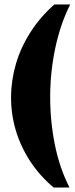

<svg xmlns="http://www.w3.org/2000/svg" viewBox="-20 -780 334 859"><path d="M294 -760Q250 -672 227.5 -566Q205 -460 204.5 -350.5Q204 -241 225 -135Q246 -29 291 59H220Q156 5 113.5 -61Q71 -127 50 -199Q29 -271 29.5 -346.5Q30 -422 51.5 -495Q73 -568 116 -635.5Q159 -703 223 -760Z"/></svg>

Font: CAT Rhythmus
Style: Regular
Weight: 400
Designer: Peter Wiegel nach alter Vorlage
Foundry: Peter Wiegel
Version: 1.000